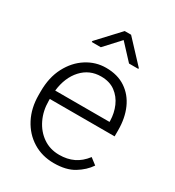

<svg xmlns="http://www.w3.org/2000/svg" viewBox="-181 -851 880 967"><g transform="rotate(30 258.5 -367.5)"><path d="M281.2 9.8Q212.4 9.8 158.7 -23.4Q105 -56.6 74.5 -115.2Q43.9 -173.8 43.9 -249.5V-270.5Q43.9 -352.1 75.4 -412.1Q106.9 -472.2 158.7 -505.1Q210.4 -538.1 270.5 -538.1Q337.9 -538.1 384.5 -506.8Q431.2 -475.6 455.3 -421.1Q479.5 -366.7 479.5 -295.9V-260.3H102.5V-249.5Q102.5 -191.4 125.5 -143.8Q148.4 -96.2 189.2 -68.1Q230 -40 283.7 -40Q330.1 -40 366.5 -57.4Q402.8 -74.7 431.6 -112.3L468.3 -84Q442.4 -45.4 397.2 -17.8Q352.1 9.8 281.2 9.8ZM270.5 -487.8Q203.6 -487.8 158.9 -439.2Q114.3 -390.6 105 -310.5H420.9V-316.9Q419.9 -361.3 403.1 -400.1Q386.2 -439 353.3 -463.4Q320.3 -487.8 270.5 -487.8ZM295.4 -745.1 413.1 -619.1V-614.3H358.9L276.4 -703.1L194.8 -614.3H142.1V-620.1L258.3 -745.1Z"/></g></svg>

Font: Vazirmatn RD FD ExtraLight
Style: Regular
Weight: 200
Designer: Saber Rastikerdar
Foundry: Saber Rastikerdar
Version: Version 33.003